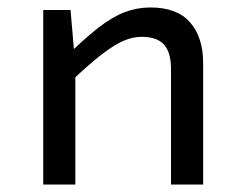

<svg xmlns="http://www.w3.org/2000/svg" viewBox="-20 -492 654 512"><path d="M168.1 -465.3 179.3 -335.1 180.9 -334.4V0H95.3V-465.3ZM167.6 -273.6 153.9 -338.8Q205 -389.1 242.5 -418.2Q280.1 -447.4 312.9 -459.7Q345.8 -472.1 381.2 -472.1Q452.2 -472.1 486.9 -432.3Q521.7 -392.5 521.7 -324.2V0H436V-309Q436 -351.5 417.6 -372.7Q399.2 -393.8 357.3 -393.8Q333.7 -393.8 308.7 -382.9Q283.7 -372 250.1 -346Q216.5 -319.9 167.6 -273.6Z"/></svg>

Font: Intel One Mono Light
Style: Regular
Weight: 300
Monospace: yes
Designer: Fred Shallcrass
Foundry: Frere-Jones Type LLC
Version: Version 1.004